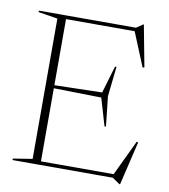

<svg xmlns="http://www.w3.org/2000/svg" viewBox="-84 -797 783 892"><g transform="rotate(10 308.0 -351.0)"><path d="M431.5 -510 416 -369 431.5 -228.5H424.5L386.5 -357.5L150.5 -362V-376L386.5 -381.5L424.5 -510ZM559.5 -530.5 551.5 -528 482.5 -696 509.5 -688H123V-705H489L520 -726H522.5ZM501 -8.5 584.5 -184 591.5 -182 542.5 24H539L504 0H123V-17H523.5ZM31 0V-7L122 -21.5V-683.5L31 -698V-705H162V0Z"/></g></svg>

Font: Newsreader 60pt ExtraLight
Style: Regular
Weight: 250
Designer: Hugues Gentile
Foundry: Production Type
Version: Version 1.003